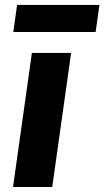

<svg xmlns="http://www.w3.org/2000/svg" viewBox="-20 -753 420 773"><path d="M266.3 -540 190.3 0H32.4L108.4 -540ZM380.2 -733.1 365 -624.1H33.5L48.8 -733.1Z"/></svg>

Font: Pathway Extreme 8pt Thin
Style: Italic
Weight: 100
Italic angle: -8°
Designer: Eduardo Rodriguez Tunni
Foundry: Eduardo Rodriguez Tunni
Version: Version 1.000